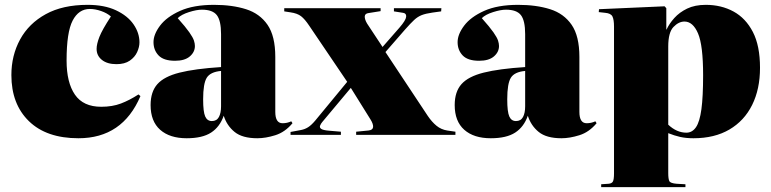

<svg xmlns="http://www.w3.org/2000/svg" viewBox="-20 -557 3186 793"><path d="M304 14Q172 14 99.5 -56.5Q27 -127 27 -247Q27 -328 63 -394Q99 -460 169 -498.5Q239 -537 342 -537Q411 -537 459 -514.5Q507 -492 531.5 -456.5Q556 -421 556 -382Q556 -363 546.5 -342Q537 -321 516 -306.5Q495 -292 461 -292Q423 -292 401 -309.5Q379 -327 379 -355Q379 -375 390.5 -404.5Q402 -434 438 -489Q422 -503 397.5 -511.5Q373 -520 351 -520Q305 -520 280 -472Q255 -424 255 -307Q255 -216 289.5 -166Q324 -116 398 -116Q444 -116 479.5 -129.5Q515 -143 552 -167L560 -160Q486 14 304 14Z M751 14Q681 14 641.5 -21Q602 -56 602 -123Q602 -178 630 -209.5Q658 -241 721.5 -257Q785 -273 893 -280V-416Q893 -472 875.5 -494.5Q858 -517 814 -517Q792 -517 760.5 -507Q729 -497 714 -482Q747 -445 762 -423.5Q777 -402 781 -389.5Q785 -377 785 -367Q785 -342 764 -324Q743 -306 703 -306Q656 -306 635 -328Q614 -350 614 -383Q614 -415 641 -451Q668 -487 723.5 -512Q779 -537 864 -537Q939 -537 996 -519Q1053 -501 1085 -454.5Q1117 -408 1117 -322V-95Q1117 -48 1147 -48Q1166 -48 1183 -56L1188 -48Q1157 -11 1117 1.5Q1077 14 1043 14Q981 14 949 -12Q917 -38 904 -79Q888 -33 852 -9.5Q816 14 751 14ZM855 -57Q875 -57 884 -73.5Q893 -90 893 -118V-264Q849 -260 834 -236Q819 -212 819 -147Q819 -95 827.5 -76Q836 -57 855 -57Z M1180 0V-12L1223 -20Q1239 -23 1252.5 -31.5Q1266 -40 1282 -59L1414 -219L1257 -451Q1239 -478 1223.5 -490Q1208 -502 1180 -506L1154 -510V-523H1552V-511L1502 -503Q1487 -501 1486.5 -489Q1486 -477 1496 -460L1560 -363L1630 -443Q1656 -473 1657.5 -487.5Q1659 -502 1645 -504L1607 -510V-523H1803L1802 -510L1766 -505Q1738 -501 1721.5 -494.5Q1705 -488 1690.5 -474.5Q1676 -461 1653 -435L1572 -342L1747 -78Q1764 -53 1783 -37.5Q1802 -22 1827 -18L1861 -13V0H1451V-13L1502 -18Q1520 -20 1521 -32.5Q1522 -45 1510 -64L1429 -194L1311 -53Q1305 -46 1302 -38Q1299 -30 1307 -24.5Q1315 -19 1341 -17L1388 -13V0Z M2007 14Q1937 14 1897.5 -21Q1858 -56 1858 -123Q1858 -178 1886 -209.5Q1914 -241 1977.5 -257Q2041 -273 2149 -280V-416Q2149 -472 2131.5 -494.5Q2114 -517 2070 -517Q2048 -517 2016.5 -507Q1985 -497 1970 -482Q2003 -445 2018 -423.5Q2033 -402 2037 -389.5Q2041 -377 2041 -367Q2041 -342 2020 -324Q1999 -306 1959 -306Q1912 -306 1891 -328Q1870 -350 1870 -383Q1870 -415 1897 -451Q1924 -487 1979.5 -512Q2035 -537 2120 -537Q2195 -537 2252 -519Q2309 -501 2341 -454.5Q2373 -408 2373 -322V-95Q2373 -48 2403 -48Q2422 -48 2439 -56L2444 -48Q2413 -11 2373 1.5Q2333 14 2299 14Q2237 14 2205 -12Q2173 -38 2160 -79Q2144 -33 2108 -9.5Q2072 14 2007 14ZM2111 -57Q2131 -57 2140 -73.5Q2149 -90 2149 -118V-264Q2105 -260 2090 -236Q2075 -212 2075 -147Q2075 -95 2083.5 -76Q2092 -57 2111 -57Z M2463 216V204L2493 202Q2507 201 2511.5 192.5Q2516 184 2516 159V-447Q2516 -476 2509.5 -489Q2503 -502 2480 -504L2453 -507L2454 -519L2725 -531L2732 -523V-435H2733Q2744 -459 2765 -482.5Q2786 -506 2818 -521.5Q2850 -537 2895 -537Q2959 -537 3009.5 -509.5Q3060 -482 3089.5 -425Q3119 -368 3119 -277Q3119 -189 3086.5 -123.5Q3054 -58 2992.5 -22Q2931 14 2844 14Q2813 14 2789 8.5Q2765 3 2740 -7V158Q2740 182 2744.5 191Q2749 200 2775 202L2811 204V216ZM2815 -9Q2839 -9 2854.5 -31.5Q2870 -54 2877 -106Q2884 -158 2884 -246Q2884 -370 2863 -419Q2842 -468 2807 -468Q2783 -468 2761.5 -445.5Q2740 -423 2740 -365V-42Q2775 -9 2815 -9Z"/></svg>

Font: Literata 72pt Black
Style: Regular
Weight: 900
Designer: Latin by Veronika Burian and Jose Scaglione. Greek by Irene Vlachou. Cyrillic by Vera Evstafieva.
Foundry: TypeTogether
Version: Version 3.002